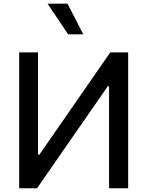

<svg xmlns="http://www.w3.org/2000/svg" viewBox="-20 -1008 789 1028"><path d="M82.7 0H178.3L557.2 -546.5H563.9V0H666.2V-727.3H570.3L190.7 -179.7H183.6V-727.3H82.7ZM234.7 -988.3 344.8 -824.2H425.8L341.6 -988.3Z"/></svg>

Font: Inter 465
Style: Regular
Weight: 400
Designer: Rasmus Andersson
Foundry: rsms
Version: Version 3.019;Glyphs 3.1.2 (3151)